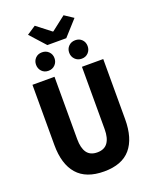

<svg xmlns="http://www.w3.org/2000/svg" viewBox="-180 -1093 959 1203"><g transform="rotate(-20 300.0 -491.5)"><path d="M302 12Q182 12 123 -55.5Q64 -123 64 -251V-652H211V-236Q211 -177 233 -146Q255 -115 302 -115Q349 -115 371.5 -146Q394 -177 394 -236V-652H536V-251Q536 -123 478.5 -55.5Q421 12 302 12ZM189 -700Q162 -700 145 -718Q128 -736 128 -762Q128 -788 145 -805.5Q162 -823 189 -823Q216 -823 233.5 -805.5Q251 -788 251 -762Q251 -736 233.5 -718Q216 -700 189 -700ZM411 -700Q384 -700 366.5 -718Q349 -736 349 -762Q349 -788 366.5 -805.5Q384 -823 411 -823Q438 -823 455 -805.5Q472 -788 472 -762Q472 -736 455 -718Q438 -700 411 -700ZM237 -854 145 -956 204 -995 298 -922H302L396 -995L455 -956L363 -854Z"/></g></svg>

Font: Source Code Pro
Style: Bold
Weight: 700
Monospace: yes
Designer: Paul D. Hunt, Teo Tuominen
Foundry: Adobe Systems Incorporated
Version: Version 2.030;PS 1.000;hotconv 16.6.51;makeotf.lib2.5.65220